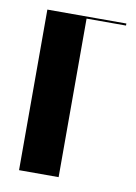

<svg xmlns="http://www.w3.org/2000/svg" viewBox="-64 -539 412 583"><g transform="rotate(10 142.0 -247.5)"><path d="M35.2 0V-495.1H278.8V-488.8H157.2V0Z"/></g></svg>

Font: Moniqa Black Display
Style: Regular
Weight: 900
Designer: Rajesh Rajput
Foundry: Rajesh Rajput
Version: Version 1.000